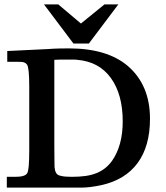

<svg xmlns="http://www.w3.org/2000/svg" viewBox="-20 -853 756 873"><path d="M455 -833H518L384 -655H314L180 -833H245L348 -746ZM199 -630Q225 -632 249.5 -632.5Q274 -633 293 -633Q466 -633 560 -554Q662 -467 662 -313Q662 -188 605.5 -111.5Q549 -35 440 -11Q387 0 352 0H11V-49H50Q95 -49 104 -66Q113 -81 113 -169V-458Q113 -545 103 -559Q97 -568 83 -571Q80 -572 47 -572H13V-621ZM227 -195Q227 -154 227.5 -128Q228 -102 228 -93Q229 -85 230.5 -78Q232 -71 237 -64Q246 -49 306 -49Q342 -49 369.5 -53Q397 -57 419 -66Q441 -75 458 -88.5Q475 -102 489 -121Q538 -191 538 -301Q538 -424 484 -498.5Q430 -573 331 -581Q327 -582 317 -582H253Q241 -582 227 -581Z"/></svg>

Font: New Athena Unicode
Style: Bold
Weight: 700
Designer: J. Rusten 1997; rev. by R. Hancock 2001, 2002, rev. by D. Mastronarde 2002-2021
Foundry: Society for Classical Studies (formerly American Philological Association)
Version: Version 5.008